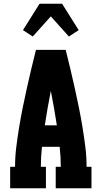

<svg xmlns="http://www.w3.org/2000/svg" viewBox="-20 -1000 540 1020"><path d="M34 0V-114H60Q60 -167 66.5 -219Q73 -271 81.5 -323Q90 -375 100.5 -427Q111 -479 122.5 -530.5Q134 -582 146 -633Q158 -684 171 -735H329Q342 -684 354 -633Q366 -582 377.5 -530.5Q389 -479 399.5 -427Q410 -375 418.5 -323Q427 -271 433.5 -219Q440 -167 440 -114H466V0H276V-114H303Q303 -140 301.5 -166.5Q300 -193 297 -220H203Q200 -193 198.5 -166.5Q197 -140 197 -114H224V0ZM282 -334Q275 -380 267 -426Q259 -472 250 -517Q241 -472 233 -426Q225 -380 218 -334ZM154 -806 102 -840 190 -980H310L398 -840L346 -806L250 -913Z"/></svg>

Font: Iosevka Curly Slab Heavy
Style: Regular
Weight: 900
Monospace: yes
Designer: Belleve Invis
Foundry: Belleve Invis
Version: Version 22.1.2; ttfautohint (v1.8.4)